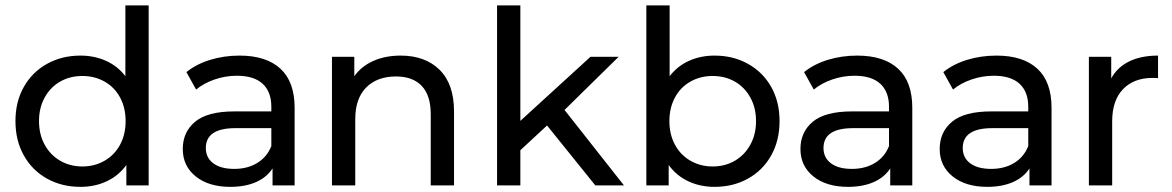

<svg xmlns="http://www.w3.org/2000/svg" viewBox="-20 -703 4442 728"><path d="M543.7 -682.6H455.4V-414C435.8 -439.8 411.2 -459.2 381.8 -472.4C352.4 -485.6 320.2 -492.2 285.2 -492.2C238 -492.2 195.7 -481.8 158.2 -460.9C120.8 -440.1 91.5 -410.9 70.4 -373.5C49.2 -336.1 38.6 -292.9 38.6 -243.8C38.6 -194.7 49.2 -151.3 70.4 -113.6C91.5 -75.9 120.8 -46.6 158.2 -25.8C195.7 -4.9 238 5.5 285.2 5.5C321.4 5.5 354.5 -1.5 384.6 -15.6C414.6 -29.7 439.5 -50.3 459.1 -77.3V0H543.7ZM376.3 -93.4C351.1 -79 323.2 -71.8 292.6 -71.8C261.3 -71.8 233.2 -79 208.4 -93.4C183.5 -107.8 163.9 -128 149.5 -154.1C135.1 -180.2 127.9 -210.1 127.9 -243.8C127.9 -277.5 135.1 -307.4 149.5 -333.5C163.9 -359.6 183.5 -379.7 208.4 -393.8C233.2 -407.9 261.3 -414.9 292.6 -414.9C323.2 -414.9 351.1 -407.9 376.3 -393.8C401.4 -379.7 421.1 -359.6 435.2 -333.5C449.3 -307.4 456.3 -277.5 456.3 -243.8C456.3 -210.1 449.3 -180.2 435.2 -154.1C421.1 -128 401.4 -107.8 376.3 -93.4Z M1043.3 -442.5C1007.4 -475.6 955.7 -492.2 888.3 -492.2C849 -492.2 811.9 -486.8 777 -476.1C742 -465.4 711.9 -449.9 686.8 -429.6L723.6 -363.4C742.6 -379.3 765.9 -392.1 793.5 -401.6C821.1 -411.1 849.3 -415.8 878.2 -415.8C921.1 -415.8 953.6 -405.7 975.7 -385.5C997.8 -365.2 1008.8 -336.1 1008.8 -298.1V-280.6H869C800.9 -280.6 751.2 -267.6 719.9 -241.5C688.6 -215.4 673 -180.9 673 -138C673 -95.1 689.4 -60.4 722.2 -34C755 -7.7 798.7 5.5 853.3 5.5C890.7 5.5 923.1 -0.5 950.4 -12.4C977.7 -24.4 998.7 -41.7 1013.4 -64.4V0H1097.1V-294.4C1097.1 -360 1079.2 -409.4 1043.3 -442.5ZM955.4 -85.1C930.9 -70.1 901.8 -62.6 868 -62.6C834.3 -62.6 807.9 -69.6 788.9 -83.7C769.9 -97.8 760.4 -117.1 760.4 -141.7C760.4 -192 797.8 -217.1 872.6 -217.1H1008.8V-149C997.8 -121.4 980 -100.1 955.4 -85.1Z M1646.7 -438.4C1610.2 -474.3 1561 -492.2 1499.1 -492.2C1460.4 -492.2 1425.9 -485.5 1395.6 -472C1365.2 -458.5 1341.1 -439.1 1323.4 -414V-487.6H1238.7V0H1327V-251.2C1327 -303.3 1340.8 -343.3 1368.4 -371.2C1396 -399.1 1433.8 -413.1 1481.6 -413.1C1523.9 -413.1 1556.4 -401.1 1579.1 -377.2C1601.8 -353.3 1613.2 -317.7 1613.2 -270.5V0H1701.5V-280.6C1701.5 -349.9 1683.2 -402.5 1646.7 -438.4Z M2054.2 -227.2 2237.3 0H2345.9L2120.5 -286.1L2325.6 -487.6H2218.9L1953 -244.7V-682.6H1864.7V0H1953V-133.4Z M2816.2 -460.9C2778.8 -481.8 2736.5 -492.2 2689.2 -492.2C2654.3 -492.2 2622.1 -485.6 2592.6 -472.4C2563.2 -459.2 2538.7 -439.8 2519 -414V-682.6H2430.7V0H2515.4V-77.3C2535 -50.3 2559.8 -29.7 2589.9 -15.6C2619.9 -1.5 2653.1 5.5 2689.2 5.5C2736.5 5.5 2778.8 -4.9 2816.2 -25.8C2853.6 -46.6 2882.9 -75.9 2904.1 -113.6C2925.2 -151.3 2935.8 -194.7 2935.8 -243.8C2935.8 -292.9 2925.2 -336.1 2904.1 -373.5C2882.9 -410.9 2853.6 -440.1 2816.2 -460.9ZM2766.1 -93.4C2741.2 -79 2713.2 -71.8 2681.9 -71.8C2651.2 -71.8 2623.3 -79 2598.2 -93.4C2573 -107.8 2553.4 -128 2539.3 -154.1C2525.2 -180.2 2518.1 -210.1 2518.1 -243.8C2518.1 -277.5 2525.2 -307.4 2539.3 -333.5C2553.4 -359.6 2573 -379.7 2598.2 -393.8C2623.3 -407.9 2651.2 -414.9 2681.9 -414.9C2713.2 -414.9 2741.2 -407.9 2766.1 -393.8C2790.9 -379.7 2810.5 -359.6 2824.9 -333.5C2839.4 -307.4 2846.6 -277.5 2846.6 -243.8C2846.6 -210.1 2839.4 -180.2 2824.9 -154.1C2810.5 -128 2790.9 -107.8 2766.1 -93.4Z M3385.3 -442.5C3349.4 -475.6 3297.7 -492.2 3230.3 -492.2C3191 -492.2 3153.9 -486.8 3119 -476.1C3084 -465.4 3053.9 -449.9 3028.8 -429.6L3065.6 -363.4C3084.6 -379.3 3107.9 -392.1 3135.5 -401.6C3163.1 -411.1 3191.3 -415.8 3220.2 -415.8C3263.1 -415.8 3295.6 -405.7 3317.7 -385.5C3339.8 -365.2 3350.8 -336.1 3350.8 -298.1V-280.6H3211C3142.9 -280.6 3093.2 -267.6 3061.9 -241.5C3030.6 -215.4 3015 -180.9 3015 -138C3015 -95.1 3031.4 -60.4 3064.2 -34C3097 -7.7 3140.7 5.5 3195.3 5.5C3232.7 5.5 3265.1 -0.5 3292.4 -12.4C3319.7 -24.4 3340.7 -41.7 3355.4 -64.4V0H3439.1V-294.4C3439.1 -360 3421.2 -409.4 3385.3 -442.5ZM3297.4 -85.1C3272.9 -70.1 3243.8 -62.6 3210 -62.6C3176.3 -62.6 3149.9 -69.6 3130.9 -83.7C3111.9 -97.8 3102.4 -117.1 3102.4 -141.7C3102.4 -192 3139.8 -217.1 3214.6 -217.1H3350.8V-149C3339.8 -121.4 3322 -100.1 3297.4 -85.1Z M3913.3 -442.5C3877.4 -475.6 3825.7 -492.2 3758.3 -492.2C3719 -492.2 3681.9 -486.8 3647 -476.1C3612 -465.4 3581.9 -449.9 3556.8 -429.6L3593.6 -363.4C3612.6 -379.3 3635.9 -392.1 3663.5 -401.6C3691.1 -411.1 3719.3 -415.8 3748.2 -415.8C3791.1 -415.8 3823.6 -405.7 3845.7 -385.5C3867.8 -365.2 3878.8 -336.1 3878.8 -298.1V-280.6H3739C3670.9 -280.6 3621.2 -267.6 3589.9 -241.5C3558.6 -215.4 3543 -180.9 3543 -138C3543 -95.1 3559.4 -60.4 3592.2 -34C3625 -7.7 3668.7 5.5 3723.3 5.5C3760.7 5.5 3793.1 -0.5 3820.4 -12.4C3847.7 -24.4 3868.7 -41.7 3883.4 -64.4V0H3967.1V-294.4C3967.1 -360 3949.2 -409.4 3913.3 -442.5ZM3825.4 -85.1C3800.9 -70.1 3771.8 -62.6 3738 -62.6C3704.3 -62.6 3677.9 -69.6 3658.9 -83.7C3639.9 -97.8 3630.4 -117.1 3630.4 -141.7C3630.4 -192 3667.8 -217.1 3742.6 -217.1H3878.8V-149C3867.8 -121.4 3850 -100.1 3825.4 -85.1Z M4261.4 -470.1C4231.4 -455.4 4208.7 -433.9 4193.4 -405.7V-487.6H4108.7V0H4197V-242.9C4197 -295.6 4210.7 -336.3 4238 -364.8C4265.3 -393.3 4302.8 -407.6 4350.7 -407.6C4359.3 -407.6 4366 -407.3 4370.9 -406.6V-492.2C4328 -492.2 4291.5 -484.8 4261.4 -470.1Z"/></svg>

Font: Montserrat Ace
Style: Regular
Weight: 500
Designer: Julieta Ulanovsky
Foundry: Julieta Ulanovsky
Version: Version 1